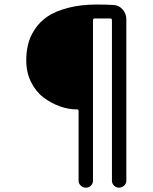

<svg xmlns="http://www.w3.org/2000/svg" viewBox="-20 -784 684 860"><path d="M332 25.4V-287.1Q332 -293.9 325.2 -293.9H323.2Q287.1 -293.9 248.5 -307.6Q210 -321.3 175.8 -346.7Q141.6 -372.1 119.6 -415.5Q97.7 -459 97.7 -511.7Q97.7 -514.6 97.7 -517.6Q97.7 -551.8 105.5 -584Q113.3 -618.2 135.3 -651.9Q157.2 -685.5 191.9 -709.5Q226.6 -733.4 283.7 -748.5Q340.8 -763.7 413.1 -763.7Q458 -763.7 488.3 -761.7Q512.7 -760.7 529.3 -741.7Q545.9 -722.7 545.9 -697.3V25.4Q545.9 38.1 536.1 47.4Q526.4 56.6 513.2 56.6Q500 56.6 490.7 47.4Q481.4 38.1 481.4 25.4V-693.4Q481.4 -701.2 474.6 -701.2H403.3Q396.5 -701.2 396.5 -693.4V25.4Q396.5 38.1 387.2 47.4Q377.9 56.6 364.7 56.6Q351.6 56.6 341.8 47.4Q332 38.1 332 25.4Z"/></svg>

Font: Gen Jyuu Gothic P Regular
Style: Regular
Weight: 400
Designer: [Source Han Sans]
Ryoko NISHIZUKA  (kana & ideographs); Paul D. Hunt (Latin, Greek & Cyrillic); Wenlong ZHANG  (bopomofo
Version: Version 1.002.20150607